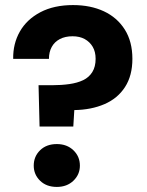

<svg xmlns="http://www.w3.org/2000/svg" viewBox="-20 -732 581 757"><path d="M136 -233 132 -396H185Q222 -396 253.5 -400.5Q285 -405 308 -416Q331 -427 344 -448Q357 -469 357 -500Q357 -528 345.5 -547.5Q334 -567 314 -578Q294 -589 266 -589Q237 -589 216 -578Q195 -567 184 -547Q173 -527 173 -500H32Q31 -560 58.5 -608Q86 -656 139.5 -684Q193 -712 268 -712Q337 -712 389.5 -687.5Q442 -663 472 -615.5Q502 -568 502 -500Q502 -434 473 -389Q444 -344 392 -321.5Q340 -299 273 -298L269 -233ZM204 5Q163 5 138 -19.5Q113 -44 113 -79Q113 -115 138 -139.5Q163 -164 204 -164Q244 -164 269.5 -139.5Q295 -115 295 -79Q295 -44 269.5 -19.5Q244 5 204 5Z"/></svg>

Font: DM Sans 16pt Black
Style: Regular
Weight: 900
Version: Version 4.004;gftools[0.9.30]